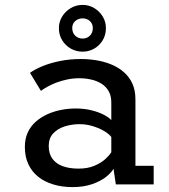

<svg xmlns="http://www.w3.org/2000/svg" viewBox="-20 -753 690 784"><path d="M276 11Q233.5 11 197.8 0.2Q162 -10.5 136 -31.2Q110 -52 95.8 -82.5Q81.5 -113 81.5 -152.5Q81.5 -186 93.2 -211.8Q105 -237.5 126 -256Q147 -274.5 173.5 -286.5Q200 -298.5 229.5 -304.2Q259 -310 288.5 -310Q324.5 -310 354.2 -302.5Q384 -295 404.8 -284Q425.5 -273 434.5 -262.5V-334.5Q434.5 -362 423.5 -381Q412.5 -400 394 -411.5Q375.5 -423 352.2 -428.2Q329 -433.5 303.5 -433.5Q278 -433.5 254.5 -428.5Q231 -423.5 210.5 -415.8Q190 -408 174 -399Q158 -390 147 -382L102.5 -455.5Q120.5 -469 151.5 -482Q182.5 -495 223.2 -503.5Q264 -512 310.5 -512Q341 -512 372.5 -507Q404 -502 432.8 -490.5Q461.5 -479 484.2 -459.8Q507 -440.5 520 -412.8Q533 -385 533 -347V-76H607.5V0H453L443.5 -64Q434.5 -47.5 412.5 -30.2Q390.5 -13 356 -1Q321.5 11 276 11ZM300.5 -64.5Q338 -64.5 365.2 -76Q392.5 -87.5 409.8 -103.2Q427 -119 434.5 -131.5V-193.5Q425.5 -206 405.2 -218Q385 -230 358.5 -238Q332 -246 305 -246Q273.5 -246 244.8 -237Q216 -228 197.5 -208.5Q179 -189 179 -157Q179 -125 194.2 -104.5Q209.5 -84 236.8 -74.2Q264 -64.5 300.5 -64.5ZM317.5 -542Q291 -542 269 -554.5Q247 -567 233.8 -588.8Q220.5 -610.5 220.5 -638Q220.5 -664 233.8 -685.5Q247 -707 269 -720Q291 -733 317.5 -733Q343 -733 364.8 -720Q386.5 -707 399.5 -685.5Q412.5 -664 412.5 -638Q412.5 -610.5 399.5 -588.8Q386.5 -567 364.8 -554.5Q343 -542 317.5 -542ZM317.5 -595.5Q335 -595.5 347 -607.2Q359 -619 359 -638.5Q359 -656 347 -667Q335 -678 317.5 -678Q299.5 -678 287.2 -667Q275 -656 275 -638.5Q275 -619 287.2 -607.2Q299.5 -595.5 317.5 -595.5Z"/></svg>

Font: Trispace Thin
Style: Regular
Weight: 400
Version: Version 1.210